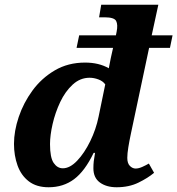

<svg xmlns="http://www.w3.org/2000/svg" viewBox="-20 -780 748 810"><path d="M185 10Q134 10 101.5 -15Q69 -40 54 -82Q39 -124 39 -173Q39 -227 59 -286.5Q79 -346 117 -398Q155 -450 211 -483Q267 -516 339 -516Q397 -516 439 -492Q442 -509 447.5 -535.5Q453 -562 457 -578H303L314 -631H469L472 -646Q478 -676 470 -691.5Q462 -707 421 -707H398L407 -760H648L620 -631H708L697 -578H609L532 -215Q526 -187 521.5 -159.5Q517 -132 517 -114Q517 -91 528 -80Q539 -69 552 -69Q565 -69 580.5 -76Q596 -83 608 -90L630 -51Q604 -29 564 -9.5Q524 10 472 10Q429 10 401.5 -10Q374 -30 374 -70Q374 -86 375.5 -99.5Q377 -113 381 -135H375Q338 -58 292.5 -24Q247 10 185 10ZM245 -70Q275 -70 305.5 -102Q336 -134 360.5 -184Q385 -234 396 -288L424 -424Q414 -438 395 -445Q376 -452 358 -452Q318 -452 286.5 -423Q255 -394 234 -349.5Q213 -305 202 -257Q191 -209 191 -172Q191 -115 206.5 -92.5Q222 -70 245 -70Z"/></svg>

Font: Noto Serif
Style: Bold Italic
Weight: 700
Italic angle: -12°
Designer: Monotype Design Team
Foundry: Monotype Imaging Inc.
Version: Version 2.013